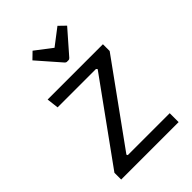

<svg xmlns="http://www.w3.org/2000/svg" viewBox="-211 -796 884 884"><g transform="rotate(-45 231.0 -354.0)"><path d="M319 -442H69L62 -500H422V-456L139 -64L142 -58H415V0H41V-44L324 -436ZM253 -646 334 -708 366 -677 268 -565Q263 -560 259 -560H247Q243 -560 238 -565L140 -677L172 -708Z"/></g></svg>

Font: Changa Light
Style: Regular
Weight: 300
Designer: Eduardo Rodriguez Tunni
Foundry: Eduardo Rodriguez Tunni
Version: Version 2.002; ttfautohint (v1.5) -l 8 -r 50 -G 110 -x 14 -H